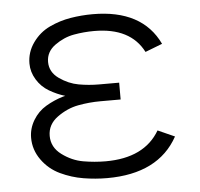

<svg xmlns="http://www.w3.org/2000/svg" viewBox="-44 -584 664 637"><g transform="rotate(-5 287.5 -265.0)"><path d="M288 8Q249 8 209.5 1.5Q170 -5 133 -22.5Q96 -40 72 -73.5Q48 -107 48 -147Q48 -178 64.5 -205.5Q81 -233 108 -249Q135 -265 165 -274L173 -276Q146 -284 120.5 -299Q95 -314 79.5 -339.5Q64 -365 64 -393Q64 -431 86.5 -462.5Q109 -494 143 -510Q177 -526 213.5 -532Q250 -538 287 -538Q452 -538 508 -420L451 -398Q408 -482 287 -482Q253 -482 219.5 -476Q186 -470 156 -448.5Q126 -427 126 -393Q126 -359 156.5 -337.5Q187 -316 220.5 -310Q254 -304 288 -304H355V-248H288Q250 -248 213 -241Q176 -234 143 -210Q110 -186 110 -148Q110 -110 143 -85.5Q176 -61 213.5 -54.5Q251 -48 288 -48Q417 -48 468 -135L524 -110Q459 8 288 8Z"/></g></svg>

Font: Jozsika Light
Style: Regular
Weight: 300
Monospace: yes
Designer: Belleve Invis
Foundry: Belleve Invis
Version: 2.1.0